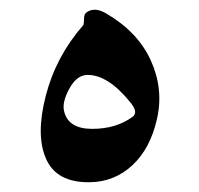

<svg xmlns="http://www.w3.org/2000/svg" viewBox="-20 -351 409 395"><path d="M158.2 -325.7Q174.8 -337.4 198.7 -323.2Q263.7 -285.2 290.3 -226.6Q316.9 -168 303 -106.4Q289.1 -44.9 252 -10.7Q214.8 23.4 164.6 23.9Q96.7 24.9 75 -23.7Q53.2 -72.3 74 -153.3Q94.7 -234.4 150.9 -298.8Q152.8 -300.8 152.8 -311.5Q152.8 -322.3 158.2 -325.7ZM252.9 -110.8Q265.1 -120.1 248 -140.6Q201.7 -197.8 159.2 -196.8Q137.7 -196.3 122.6 -168.5Q107.4 -140.6 111.8 -122.6Q120.1 -85.9 169.7 -85.9Q219.2 -85.9 252.9 -110.8Z"/></svg>

Font: Amiri
Style: Regular
Weight: 400
Designer: Khaled Hosny
Version: Version 000.108